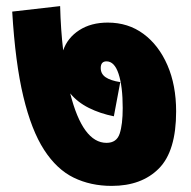

<svg xmlns="http://www.w3.org/2000/svg" viewBox="-20 -634 625 629"><path d="M557 -269Q557 -139 500.5 -82Q444 -25 346 -25Q277 -25 221.5 -52Q166 -79 124.5 -143Q83 -207 56.5 -317.5Q30 -428 20 -596L177 -614Q179 -536 187 -469Q201 -510 239.5 -535Q278 -560 333 -560Q400 -560 450 -523Q500 -486 528.5 -420.5Q557 -355 557 -269ZM353 -253Q308 -262 271 -280.5Q234 -299 210 -328Q251 -166 329 -166Q362 -166 372 -196Q382 -226 382 -280Q382 -351 368.5 -392Q355 -433 329 -433Q310 -433 310 -411Q310 -392 326 -381Q342 -370 374 -365Z"/></svg>

Font: Noto Sans Devanagari UI Black
Style: Regular
Weight: 900
Designer: Jelle Bosma - Monotype Design Team
Foundry: Monotype Imaging Inc.
Version: Version 2.003; ttfautohint (v1.8.4.7-5d5b)